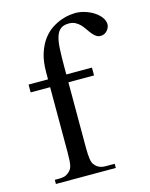

<svg xmlns="http://www.w3.org/2000/svg" viewBox="-107 -764 649 833"><g transform="rotate(-15 217.5 -347.5)"><path d="M435.1 -610.8Q435.1 -604.5 432.1 -597.4Q429.2 -590.3 423.8 -584.2Q418.5 -578.1 411.1 -574.2Q403.8 -570.3 395.5 -570.3Q382.8 -569.8 373.8 -576.4Q364.7 -583 356.7 -592.8Q348.6 -602.5 341.1 -614Q333.5 -625.5 324.2 -635.3Q314.9 -645 302.7 -651.6Q290.5 -658.2 273.4 -658.2Q250 -658.2 236.6 -647.9Q223.1 -637.7 216.3 -616Q209.5 -594.2 207.8 -560.5Q206.1 -526.9 206.1 -479.5V-447.3H321.3V-412.1H206.1V-118.7Q206.1 -87.4 209 -67.4Q211.9 -47.4 220.2 -39.6Q236.3 -18.6 268.6 -18.6H308.6V0H39.6V-18.6H59.6Q71.3 -18.6 82 -21.2Q92.8 -23.9 104 -33.7Q109.9 -39.1 113.8 -44.9Q117.7 -50.8 119.9 -60.1Q122.1 -69.3 123 -83.3Q124 -97.2 124 -118.7V-412.1H36.6V-447.3H124V-477.5Q124 -528.3 135.7 -564Q147.5 -599.6 165.8 -623.8Q184.1 -647.9 206.3 -662.1Q228.5 -676.3 249.5 -683.6Q270.5 -690.9 287.4 -692.9Q304.2 -694.8 312 -694.8Q333.5 -694.8 355.2 -688Q377 -681.2 394.8 -669.7Q412.6 -658.2 423.8 -643.1Q435.1 -627.9 435.1 -610.8Z"/></g></svg>

Font: Doulos SIL
Style: Regular
Weight: 400
Designer: Walt Agee, Victor Gaultney, Peter Martin, Debbi Hosken
Foundry: SIL International
Version: Version 4.110; 2011; Maintenance release